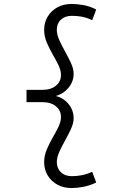

<svg xmlns="http://www.w3.org/2000/svg" viewBox="-20 -731 640 970"><path d="M342 219Q300 219 269 201.5Q238 184 220.5 154.5Q203 125 203 88Q203 56 216 25Q229 -6 245.5 -34.5Q262 -63 275 -89.5Q288 -116 288 -140Q288 -173 262.5 -194Q237 -215 193 -215H114V-277H193Q237 -277 262.5 -298Q288 -319 288 -352Q288 -376 275 -402.5Q262 -429 245.5 -457.5Q229 -486 216 -517Q203 -548 203 -580Q203 -617 220.5 -646.5Q238 -676 269 -693.5Q300 -711 342 -711Q368 -711 400.5 -705.5Q433 -700 466 -683L446 -629Q416 -643 391.5 -647Q367 -651 343 -651Q308 -651 287.5 -631.5Q267 -612 267 -580Q267 -556 280 -527.5Q293 -499 309.5 -469.5Q326 -440 339 -411.5Q352 -383 352 -358Q352 -319 326.5 -288Q301 -257 262 -246Q302 -236 327 -204.5Q352 -173 352 -134Q352 -109 339 -80.5Q326 -52 309.5 -22.5Q293 7 280 35.5Q267 64 267 88Q267 119 287.5 139Q308 159 343 159Q367 159 391.5 154.5Q416 150 446 137L466 191Q433 207 400.5 213Q368 219 342 219Z"/></svg>

Font: Red Hat Mono
Style: Regular
Weight: 400
Designer: Pentagram, MCKL
Foundry: Pentagram, MCKL
Version: Version 1.023